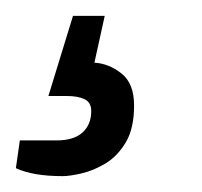

<svg xmlns="http://www.w3.org/2000/svg" viewBox="-97 -35 255 242"><path d="M-18 187Q-37 187 -51.5 184.5Q-66 182 -77 177L-72 142H-26Q-4 142 7 132Q18 122 18 105Q18 94 9.5 90Q1 86 -13 86H-36L-5 -15H35L22 44Q40 45 56 57.5Q72 70 72 98Q72 127 61.5 144.5Q51 162 36 171Q21 180 6 183.5Q-9 187 -18 187Z"/></svg>

Font: Archivo ExtraCondensed Light
Style: Italic
Weight: 300
Width: 2
Italic angle: -10°
Designer: Hector Gatti
Foundry: Omnibus-Type
Version: Version 2.001